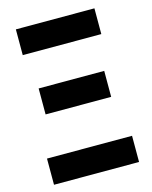

<svg xmlns="http://www.w3.org/2000/svg" viewBox="-109 -786 677 857"><g transform="rotate(-15 229.5 -357.0)"><path d="M33 0V-121H426V0ZM78 -313V-433H381V-313ZM48 -595V-714H411V-595Z"/></g></svg>

Font: Noto Sans Display Condensed
Style: Bold
Weight: 700
Width: 3
Designer: Monotype Design Team
Foundry: Monotype Imaging Inc.
Version: Version 2.003